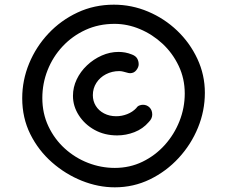

<svg xmlns="http://www.w3.org/2000/svg" viewBox="-20 -786 962 821"><path d="M471 15Q400 15 330 -13Q260 -41 202 -92Q144 -143 109.5 -212.5Q75 -282 75 -366Q75 -443 104.5 -514.5Q134 -586 187 -642.5Q240 -699 311.5 -732.5Q383 -766 467 -766Q543 -766 613 -736.5Q683 -707 737.5 -655Q792 -603 824 -534.5Q856 -466 856 -389Q856 -312 826.5 -240Q797 -168 744 -110.5Q691 -53 621 -19Q551 15 471 15ZM471 -68Q535 -68 589.5 -94.5Q644 -121 684.5 -166Q725 -211 747.5 -268Q770 -325 770 -386Q770 -450 744 -504.5Q718 -559 675 -599Q632 -639 578.5 -661.5Q525 -684 470 -684Q402 -684 345.5 -658Q289 -632 247.5 -587.5Q206 -543 183.5 -486Q161 -429 161 -367Q161 -301 187 -246Q213 -191 257 -151Q301 -111 356.5 -89.5Q412 -68 471 -68ZM481 -207Q427 -207 384.5 -230.5Q342 -254 317 -293Q292 -332 292 -376Q292 -413 308 -446.5Q324 -480 352 -506.5Q380 -533 415 -548.5Q450 -564 487 -564Q501 -564 515 -561.5Q529 -559 544 -553Q560 -547 566.5 -536Q573 -525 573 -511Q573 -499 563 -486Q553 -473 536 -473Q532 -473 528.5 -474Q525 -475 521 -476Q514 -478 506 -480Q498 -482 490 -482Q459 -482 433 -468.5Q407 -455 392 -431.5Q377 -408 377 -379Q377 -354 389.5 -333.5Q402 -313 425 -301Q448 -289 477 -289Q501 -289 524 -298Q547 -307 563 -324Q568 -332 576 -335Q584 -338 591 -338Q608 -338 619.5 -326.5Q631 -315 631 -296Q631 -288 627.5 -280Q624 -272 616 -264Q591 -235 555 -221Q519 -207 481 -207Z"/></svg>

Font: Playpen Sans
Style: Regular
Weight: 400
Designer: Laura Meseguer, Veronika Burian, José Scaglione, Kostas Bartsokas, Vera Evstafieva, Tom Grace, Yorlmar Campos
Foundry: TypeTogether
Version: Version 2.000